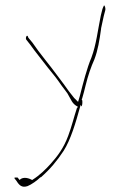

<svg xmlns="http://www.w3.org/2000/svg" viewBox="-20 -537 457 718"><path d="M35 127C34 128 33 129 35 131L42 140C52 156 62 166 83 159C98 153 119 138 131 126H133C168 95 193 65 218 27C244 -14 263 -77 280 -139C280 -139 281 -145 281 -145C281 -145 284 -139 284 -139C287 -142 288 -147 288 -155C288 -155 288 -162 287 -163H286V-167L287 -168C292 -185 296 -200 300 -217C309 -254 320 -286 333 -315C346 -349 352 -386 358 -429V-431L368 -477C370 -485 372 -493 374 -500C375 -509 371 -517 369 -517C367 -514 363 -503 363 -503L357 -479C346 -426 340 -370 322 -322C305 -282 291 -227 278 -176L272 -156L257 -171C243 -188 232 -203 218 -223L194 -255C165 -295 130 -335 101 -378L86 -396C82 -413 74 -396 78 -389L93 -370C115 -339 134 -317 159 -284L188 -248C196 -238 203 -227 211 -216C218 -206 226 -197 232 -188C247 -163 249 -150 269 -139L272 -137L268 -134C256 -98 248 -63 235 -29C218 17 195 47 170 75C152 95 129 118 102 135L101 136H100C91 131 68 121 53 136L46 127ZM374 -500Z"/></svg>

Font: Stray Cat
Style: HlCn
Weight: 100
Version: Version 1.0